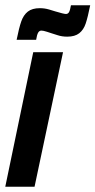

<svg xmlns="http://www.w3.org/2000/svg" viewBox="-37 -708 362 728"><path d="M-17 0 89 -510H202L94 0ZM114 -677Q132 -677 149 -672Q166 -667 172 -665Q205 -655 213 -655Q221 -655 225 -662.5Q229 -670 232 -688H305Q296 -643 288 -619Q280 -595 263.5 -582Q247 -569 218 -569Q198 -569 181.5 -574.5Q165 -580 161 -581Q155 -583 141 -587.5Q127 -592 120 -592Q112 -592 107.5 -584Q103 -576 100 -557H26Q35 -602 43.5 -626.5Q52 -651 68.5 -664Q85 -677 114 -677Z"/></svg>

Font: Saira Ultra Condensed ExtraBold
Style: Italic
Weight: 800
Width: 1
Italic angle: -12°
Designer: Hector Gatti with collaboration of the Omnibus-Type team
Foundry: Omnibus-Type
Version: Version 1.001; ttfautohint (v1.8)